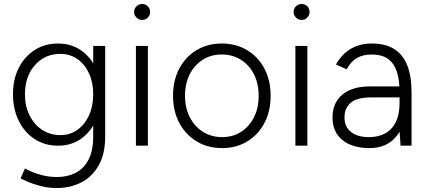

<svg xmlns="http://www.w3.org/2000/svg" viewBox="-20 -730 2142 962"><path d="M266 212Q221 212 183 202Q145 192 119 180.5Q93 169 83 164L105 114Q117 121 141.5 131.5Q166 142 198.5 149.5Q231 157 266 157Q318 157 359 136Q400 115 423.5 70Q447 25 447 -46V-500H507V-46Q507 41 474.5 98.5Q442 156 387 184Q332 212 266 212ZM271 0Q205 0 154 -33Q103 -66 74 -124.5Q45 -183 45 -258Q45 -333 74 -390Q103 -447 154 -479.5Q205 -512 271 -512Q335 -512 383.5 -479.5Q432 -447 459.5 -390Q487 -333 487 -258Q487 -183 459.5 -124.5Q432 -66 383.5 -33Q335 0 271 0ZM283 -53Q331 -53 368 -79.5Q405 -106 426 -152Q447 -198 447 -258Q447 -317 426 -362.5Q405 -408 368 -434Q331 -460 282 -460Q230 -460 190 -434Q150 -408 127.5 -362.5Q105 -317 105 -258Q105 -198 128 -152Q151 -106 191 -79.5Q231 -53 283 -53Z M661 0V-500H721V0ZM692 -630Q676 -630 664 -642Q652 -654 652 -670Q652 -687 664 -698.5Q676 -710 692 -710Q709 -710 720.5 -698.5Q732 -687 732 -670Q732 -654 720.5 -642Q709 -630 692 -630Z M1093 12Q1021 12 965.5 -21.5Q910 -55 878.5 -114Q847 -173 847 -250Q847 -327 878 -386Q909 -445 964.5 -478.5Q1020 -512 1091 -512Q1163 -512 1218.5 -478.5Q1274 -445 1305 -386Q1336 -327 1336 -250Q1336 -173 1305 -114Q1274 -55 1219 -21.5Q1164 12 1093 12ZM1093 -43Q1147 -43 1188 -69.5Q1229 -96 1252.5 -142.5Q1276 -189 1276 -250Q1276 -311 1252.5 -357.5Q1229 -404 1187 -430.5Q1145 -457 1091 -457Q1037 -457 995.5 -430.5Q954 -404 930.5 -357.5Q907 -311 907 -250Q907 -189 931 -142.5Q955 -96 997 -69.5Q1039 -43 1093 -43Z M1460 0V-500H1520V0ZM1491 -630Q1475 -630 1463 -642Q1451 -654 1451 -670Q1451 -687 1463 -698.5Q1475 -710 1491 -710Q1508 -710 1519.5 -698.5Q1531 -687 1531 -670Q1531 -654 1519.5 -642Q1508 -630 1491 -630Z M1987 0 1982 -75V-268Q1982 -332 1967.5 -373.5Q1953 -415 1922.5 -436Q1892 -457 1843 -457Q1798 -457 1767.5 -439Q1737 -421 1717 -383L1663 -407Q1684 -443 1710.5 -466Q1737 -489 1770 -500.5Q1803 -512 1843 -512Q1910 -512 1954 -485Q1998 -458 2020 -404Q2042 -350 2042 -268V0ZM1833 12Q1745 12 1695.5 -28.5Q1646 -69 1646 -141Q1646 -215 1695.5 -256Q1745 -297 1833 -297H1983V-242H1841Q1769 -242 1737.5 -215.5Q1706 -189 1706 -141Q1706 -95 1738.5 -69Q1771 -43 1829 -43Q1877 -43 1911.5 -62.5Q1946 -82 1964 -120Q1982 -158 1982 -214H2017Q2017 -112 1968.5 -50Q1920 12 1833 12Z"/></svg>

Font: Figtree Light Light
Style: Regular
Weight: 300
Version: Version 2.001;gftools[0.9.30]